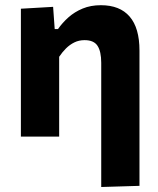

<svg xmlns="http://www.w3.org/2000/svg" viewBox="-20 -533 618 749"><path d="M374.9 196.5Q374.9 169.9 374.9 142Q374.9 114 374.9 85Q374.9 55.9 374.9 25.4Q374.9 -5 374.9 -36.5Q374.9 -99.4 374.9 -162.3Q374.9 -225.2 374.9 -288.1Q374.9 -331.9 360.6 -354.1Q346.3 -376.4 309.9 -376.4Q288.3 -376.4 270.3 -367.7Q252.3 -358.9 237.5 -344.2Q222.7 -329.4 210.8 -311.5V-208Q210.8 -152.1 210.8 -102.9Q210.8 -53.7 210.8 0H61.5Q61.5 -53.7 61.5 -103.8Q61.5 -154 61.5 -216V-266Q61.5 -323.3 61.5 -381.3Q61.5 -439.4 61.5 -499L187.2 -506.3L193.4 -419.6H206.2Q223.1 -444 247 -465.3Q270.8 -486.5 302.3 -499.6Q333.7 -512.7 373.6 -512.7Q447.6 -512.7 485.8 -468.3Q524.1 -423.9 524.1 -335.9Q524.1 -285.9 524.1 -241.3Q524.1 -196.7 524.1 -157.2V-67.3Q524.1 4.7 524.1 66.2Q524.1 127.6 524.1 192Z"/></svg>

Font: Commissioner Thin
Style: Regular
Weight: 100
Designer: Kostas Bartsokas
Foundry: Kostas Bartsokas
Version: Version 1.001;gftools[0.9.23]